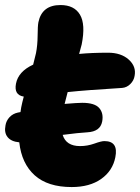

<svg xmlns="http://www.w3.org/2000/svg" viewBox="-22 -736 560 769"><path d="M265.1 13.2Q169.4 13.2 116.9 -33.9Q64.5 -81.1 55.2 -166Q22.9 -168.9 8.5 -186.8Q-5.9 -204.6 0 -233.9Q2.9 -252.4 16.1 -266.6Q29.3 -280.8 49.8 -285.2Q51.3 -285.6 54.7 -286.1Q58.1 -286.6 60.1 -287.1Q60.5 -290 61.5 -296.6Q62.5 -303.2 63 -306.2Q66.9 -325.7 73.2 -349.1Q33.2 -355.5 42 -400.9Q51.3 -449.7 110.8 -477.1Q120.6 -515.1 122.1 -522.9Q128.4 -554.7 128.7 -593.5Q128.9 -632.3 131.8 -647Q146 -715.8 220.2 -715.8Q275.4 -715.8 298.3 -677.2Q321.3 -638.7 305.2 -558.1Q300.8 -540 294.9 -520Q344.7 -524.9 411.1 -524.9Q462.9 -524.9 493.7 -497.3Q524.4 -469.7 517.1 -432.1Q514.2 -413.6 500 -399.4Q485.8 -385.3 466.8 -383.8Q328.1 -375.5 249 -367.2Q237.3 -320.8 236.8 -319.8Q288.6 -324.2 307.1 -324.2Q357.4 -324.2 375.5 -303.2Q393.6 -282.2 387.2 -249Q379.4 -209 328.1 -206.1Q292.5 -204.1 229 -195.8Q242.7 -150.9 298.8 -150.9Q328.1 -150.9 356 -160.9Q383.8 -170.9 396 -170.9Q453.1 -170.9 439.9 -106Q429.2 -51.8 383.3 -19.3Q337.4 13.2 265.1 13.2Z"/></svg>

Font: Shantell Sans Normal
Style: Italic
Weight: 800
Italic angle: -11.31°
Designer: Stephen Nixon, Anya Danilova, Shantell Martin
Foundry: Arrow Type
Version: Version 1.006;[559af2be0]